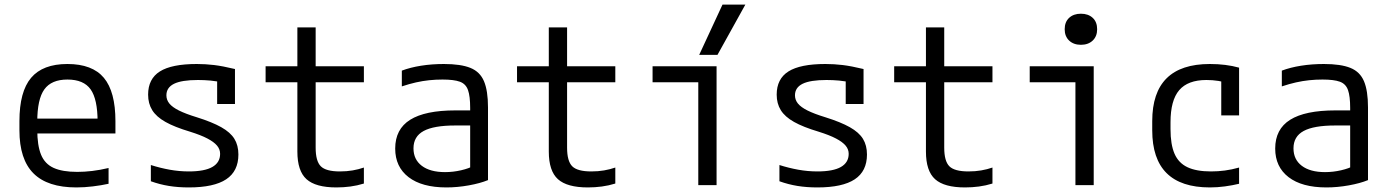

<svg xmlns="http://www.w3.org/2000/svg" viewBox="-20 -810 6090 840"><path d="M314 10Q188 10 126.5 -51.5Q65 -113 65 -240V-280Q65 -409 116 -469.5Q167 -530 275 -530Q384 -530 434.5 -469.5Q485 -409 485 -280V-226H107V-291H428L407 -268V-277Q407 -376 376.5 -419Q346 -462 275 -462Q205 -462 174 -419Q143 -376 143 -277V-243Q143 -174 159.5 -133.5Q176 -93 214.5 -75.5Q253 -58 318 -58Q349 -58 383 -62Q417 -66 455 -75V-6Q423 1 386 5.5Q349 10 314 10Z M806 10Q759 10 719 3.5Q679 -3 640 -17V-88Q681 -75 722.5 -67.5Q764 -60 806 -60Q875 -60 909 -79.5Q943 -99 943 -137Q943 -157 929.5 -173Q916 -189 887.5 -204Q859 -219 811 -234Q744 -254 704 -276.5Q664 -299 646 -328Q628 -357 628 -396Q628 -465 679.5 -497.5Q731 -530 841 -530Q879 -530 916.5 -525.5Q954 -521 1008 -508V-355H930V-495L966 -447Q928 -455 901 -457.5Q874 -460 846 -460Q775 -460 741.5 -443.5Q708 -427 708 -393Q708 -373 721 -357Q734 -341 763 -326.5Q792 -312 841 -297Q908 -276 948 -253.5Q988 -231 1005.5 -202.5Q1023 -174 1023 -134Q1023 -61 969.5 -25.5Q916 10 806 10Z M1452 10Q1361 10 1321 -26Q1281 -62 1281 -147V-450H1142V-520H1281V-690H1361V-520H1572V-450H1361V-164Q1361 -105 1383.5 -82.5Q1406 -60 1467 -60Q1497 -60 1523 -64.5Q1549 -69 1572 -77V-7Q1543 2 1513 6Q1483 10 1452 10Z M1933 10Q1826 10 1767.5 -35Q1709 -80 1709 -160Q1709 -245 1774.5 -286Q1840 -327 1972 -327H2073V-261H1971Q1878 -261 1833.5 -237Q1789 -213 1789 -161Q1789 -112 1825.5 -84.5Q1862 -57 1927 -57Q1962 -57 1997 -65Q2032 -73 2055 -86L2037 -42V-338Q2037 -389 2027.5 -416Q2018 -443 1992 -452.5Q1966 -462 1916 -462Q1886 -462 1857.5 -459Q1829 -456 1800 -449.5Q1771 -443 1738 -432V-501Q1775 -515 1822 -522.5Q1869 -530 1922 -530Q1996 -530 2038 -513Q2080 -496 2097.5 -454.5Q2115 -413 2115 -340V-22Q2081 -8 2031 1Q1981 10 1933 10Z M2552 10Q2461 10 2421 -26Q2381 -62 2381 -147V-450H2242V-520H2381V-690H2461V-520H2672V-450H2461V-164Q2461 -105 2483.5 -82.5Q2506 -60 2567 -60Q2597 -60 2623 -64.5Q2649 -69 2672 -77V-7Q2643 2 2613 6Q2583 10 2552 10Z M3035 0V-450H2835V-520H3115V0ZM3119 -570H3039L3141 -790H3241Z M3556 10Q3509 10 3469 3.5Q3429 -3 3390 -17V-88Q3431 -75 3472.5 -67.5Q3514 -60 3556 -60Q3625 -60 3659 -79.5Q3693 -99 3693 -137Q3693 -157 3679.5 -173Q3666 -189 3637.5 -204Q3609 -219 3561 -234Q3494 -254 3454 -276.5Q3414 -299 3396 -328Q3378 -357 3378 -396Q3378 -465 3429.5 -497.5Q3481 -530 3591 -530Q3629 -530 3666.5 -525.5Q3704 -521 3758 -508V-355H3680V-495L3716 -447Q3678 -455 3651 -457.5Q3624 -460 3596 -460Q3525 -460 3491.5 -443.5Q3458 -427 3458 -393Q3458 -373 3471 -357Q3484 -341 3513 -326.5Q3542 -312 3591 -297Q3658 -276 3698 -253.5Q3738 -231 3755.5 -202.5Q3773 -174 3773 -134Q3773 -61 3719.5 -25.5Q3666 10 3556 10Z M4202 10Q4111 10 4071 -26Q4031 -62 4031 -147V-450H3892V-520H4031V-690H4111V-520H4322V-450H4111V-164Q4111 -105 4133.5 -82.5Q4156 -60 4217 -60Q4247 -60 4273 -64.5Q4299 -69 4322 -77V-7Q4293 2 4263 6Q4233 10 4202 10Z M4685 0V-450H4485V-520H4765V0ZM4709 -614Q4677 -614 4657.5 -632.5Q4638 -651 4638 -682Q4638 -714 4657.5 -732Q4677 -750 4709 -750Q4741 -750 4760.5 -732Q4780 -714 4780 -682Q4780 -651 4760.5 -632.5Q4741 -614 4709 -614Z M5273 10Q5021 10 5021 -240V-280Q5021 -530 5273 -530Q5344 -530 5401 -514V-305H5323V-502L5359 -444Q5336 -452 5310.5 -456Q5285 -460 5258 -460Q5177 -460 5139 -415.5Q5101 -371 5101 -275V-245Q5101 -178 5118.5 -137.5Q5136 -97 5175 -78.5Q5214 -60 5278 -60Q5309 -60 5339 -64Q5369 -68 5401 -77V-6Q5372 1 5339 5.5Q5306 10 5273 10Z M5783 10Q5676 10 5617.5 -35Q5559 -80 5559 -160Q5559 -245 5624.5 -286Q5690 -327 5822 -327H5923V-261H5821Q5728 -261 5683.5 -237Q5639 -213 5639 -161Q5639 -112 5675.5 -84.5Q5712 -57 5777 -57Q5812 -57 5847 -65Q5882 -73 5905 -86L5887 -42V-338Q5887 -389 5877.5 -416Q5868 -443 5842 -452.5Q5816 -462 5766 -462Q5736 -462 5707.5 -459Q5679 -456 5650 -449.5Q5621 -443 5588 -432V-501Q5625 -515 5672 -522.5Q5719 -530 5772 -530Q5846 -530 5888 -513Q5930 -496 5947.5 -454.5Q5965 -413 5965 -340V-22Q5931 -8 5881 1Q5831 10 5783 10Z"/></svg>

Font: M PLUS Code Latin SemiExpanded
Style: Regular
Weight: 400
Width: 6
Designer: Coji Morishita
Foundry: UNDERFOREST DESIGN
Version: Version 1.002; ttfautohint (v1.8.3)